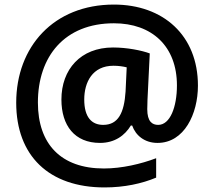

<svg xmlns="http://www.w3.org/2000/svg" viewBox="-20 -737 938 841"><path d="M847 -362C847 -582 695 -717 479 -717C215 -717 51 -532 51 -287C51 -55 194 84 438 84C525 84 602 67 664 41V-44C598 -19 514 1 435 1C247 1 146 -106 146 -288C146 -490 263 -635 479 -635C646 -635 755 -534 755 -363C755 -268 725 -190 673 -190C647 -190 625 -204 625 -259C625 -268 626 -281 626 -299L636 -503C601 -516 537 -529 475 -529C333 -529 249 -433 249 -301C249 -187 307 -111 418 -111C483 -111 527 -144 553 -187H559C574 -144 613 -111 670 -111C787 -111 847 -238 847 -362ZM349 -301C349 -377 385 -449 477 -449C499 -449 519 -446 535 -442L530 -336C524 -243 498 -190 432 -190C382 -190 349 -223 349 -301Z"/></svg>

Font: Noto Sans Georgian SemiBold
Style: Regular
Weight: 600
Designer: Monotype Design Team, Akaki Razmadze
Foundry: Google LLC
Version: Version 2.005